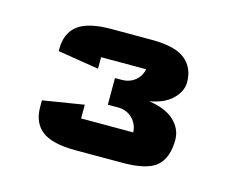

<svg xmlns="http://www.w3.org/2000/svg" viewBox="-53 -674 489 408"><g transform="rotate(15 191.5 -470.5)"><path d="M264.6 -478Q301.8 -472.7 320.6 -454.8Q339.4 -437 339.4 -413.1Q339.4 -373.5 318.6 -355.2Q297.9 -336.9 243.2 -336.9H140.6Q88.9 -336.9 66.4 -354.2Q43.9 -371.6 43.9 -406.2V-420.9L134.3 -435.5V-405.3H249Q248 -423.8 235.4 -436Q222.7 -448.2 204.1 -448.2H181.6V-506.8H196.3Q213.4 -506.8 225.6 -516.6Q237.8 -526.4 240.7 -542H141.6V-516.6L51.3 -531.2V-536.1Q51.3 -570.8 73.7 -588.1Q96.2 -605.5 147.5 -605.5H236.3Q288.1 -605.5 310.1 -587.4Q332 -569.3 332 -537.6Q332 -518.1 314.9 -501Q297.9 -483.9 264.6 -478Z"/></g></svg>

Font: Squarish Sans CT
Style: Regular
Weight: 400
Version: Version 0.9